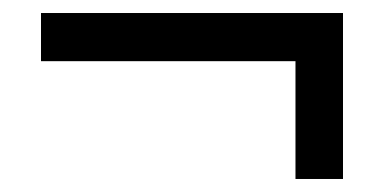

<svg xmlns="http://www.w3.org/2000/svg" viewBox="-20 -357 590 295"><path d="M43 -263V-337H507V-263ZM507 -82H434V-302H507Z"/></svg>

Font: Ysabeau Infant SemiBold
Style: Regular
Weight: 600
Designer: Christian Thalmann (Catharsis Fonts)
Version: Version 2.002; featfreeze: ss01,ss02,lnum